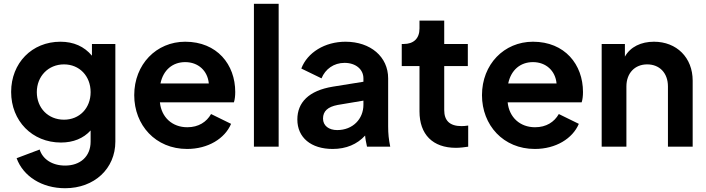

<svg xmlns="http://www.w3.org/2000/svg" viewBox="-20 -777 3739 1017"><path d="M325 220C480 220 591 116 591 -27V-544H467V-482C426 -531 370 -556 300 -556C149 -556 39 -443 39 -290C39 -137 150 -22 303 -22C368 -22 422 -44 460 -86V-27C460 53 404 100 325 100C256 100 206 66 190 15L68 61C103 157 202 220 325 220ZM175 -289C175 -373 236 -436 319 -436C401 -436 460 -374 460 -289C460 -204 401 -143 319 -143C235 -143 175 -205 175 -289Z M971 12C1082 12 1171 -43 1204 -121L1098 -173C1074 -131 1032 -103 972 -103C893 -103 835 -155 827 -235H1219C1224 -250 1226 -270 1226 -290C1226 -435 1130 -556 961 -556C808 -556 691 -436 691 -273C691 -114 804 12 971 12ZM830 -335C845 -407 895 -448 961 -448C1030 -448 1080 -402 1086 -335Z M1325 0H1456V-757H1325Z M1742 12C1814 12 1872 -13 1914 -59C1915 -42 1919 -24 1924 0H2047C2039 -40 2036 -68 2036 -108V-362C2036 -476 1943 -556 1810 -556C1701 -556 1608 -499 1576 -414L1683 -362C1703 -411 1748 -444 1805 -444C1865 -444 1905 -409 1905 -362V-344L1743 -318C1615 -297 1555 -234 1555 -144C1555 -48 1628 12 1742 12ZM1691 -149C1691 -188 1716 -211 1768 -221L1905 -244V-222C1905 -147 1849 -88 1766 -88C1722 -88 1691 -111 1691 -149Z M2395 6C2415 6 2441 3 2460 0V-112C2447 -110 2434 -109 2425 -109C2361 -109 2333 -139 2333 -194V-427H2458V-544H2333V-668H2202V-626C2202 -573 2171 -544 2118 -544H2108V-427H2202V-187C2202 -65 2272 6 2395 6Z M2813 12C2924 12 3013 -43 3046 -121L2940 -173C2916 -131 2874 -103 2814 -103C2735 -103 2677 -155 2669 -235H3061C3066 -250 3068 -270 3068 -290C3068 -435 2972 -556 2803 -556C2650 -556 2533 -436 2533 -273C2533 -114 2646 12 2813 12ZM2672 -335C2687 -407 2737 -448 2803 -448C2872 -448 2922 -402 2928 -335Z M3167 0H3298V-319C3298 -390 3343 -436 3408 -436C3473 -436 3518 -391 3518 -319V0H3649V-350C3649 -472 3564 -556 3444 -556C3376 -556 3319 -529 3290 -477V-544H3167Z"/></svg>

Font: Mluvka
Style: Bold
Weight: 700
Designer: Modified by Jiří Krblich, Original typeface by Gumpita Rahayu
Foundry: Gumpita Rahayu & Jiří Krblich
Version: Version 2.000;Glyphs 3.1.1 (3134)